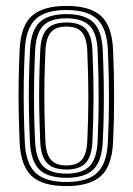

<svg xmlns="http://www.w3.org/2000/svg" viewBox="-20 -628 453 656"><path d="M207 7.8Q124.2 7.8 87.6 -27.1Q51 -62 47.2 -140.5Q45 -192 44 -243.5Q43 -295 43.8 -348.6Q44.5 -402.2 47.2 -459.5Q51.2 -541.2 89.8 -574.5Q128.2 -607.8 207 -607.8Q287.5 -607.8 325 -573.6Q362.5 -539.5 366.2 -459.2Q369.8 -378.2 369.9 -297.9Q370 -217.5 366.2 -140.5Q362 -58.8 323.6 -25.5Q285.2 7.8 207 7.8ZM207 -6.2Q278.2 -6.2 311.6 -37.4Q345 -68.5 348.5 -141.5Q352.2 -214.2 352.4 -292.8Q352.5 -371.2 348.5 -458.5Q345.2 -531.5 311.9 -562.6Q278.5 -593.8 207 -593.8Q135.2 -593.8 101.9 -562.6Q68.5 -531.5 64.8 -458.5Q62 -399 61.2 -345.8Q60.5 -292.5 61.5 -242.5Q62.5 -192.5 64.8 -141.2Q68.2 -69 101.4 -37.6Q134.5 -6.2 207 -6.2ZM207 -20.5Q142.5 -20.5 114 -49.2Q85.5 -78 82.2 -142.5Q80 -195 79 -245.5Q78 -296 78.9 -348.1Q79.8 -400.2 82.5 -457.5Q85.8 -524 115.2 -551.9Q144.8 -579.8 207 -579.8Q269 -579.8 298.5 -552Q328 -524.2 331 -457.8Q333.5 -403 334.4 -351.2Q335.2 -299.5 334.5 -248Q333.8 -196.5 331 -142.5Q327.8 -76.5 298.5 -48.5Q269.2 -20.5 207 -20.5ZM207 -34.8Q261 -34.8 285.8 -60Q310.5 -85.2 313.5 -143.8Q317 -219.5 317.1 -294Q317.2 -368.5 313.5 -456.5Q310.8 -516.8 285 -541.1Q259.2 -565.5 207 -565.5Q151.8 -565.5 127.4 -539.8Q103 -514 100 -456.2Q97.5 -402.5 96.6 -352Q95.8 -301.5 96.5 -250.2Q97.2 -199 100 -143Q103 -84.2 128.1 -59.5Q153.2 -34.8 207 -34.8ZM207 -48.8Q161.8 -48.8 140.9 -70.8Q120 -92.8 117.5 -143.2Q115.2 -198.2 114.2 -248.6Q113.2 -299 114.1 -349.8Q115 -400.5 117.5 -455.8Q120 -508 141.4 -529.6Q162.8 -551.2 207 -551.2Q252 -551.2 272.8 -529.2Q293.5 -507.2 295.8 -455.8Q299.8 -366 299.5 -291.6Q299.2 -217.2 295.8 -144.2Q293.2 -92.8 272.4 -70.8Q251.5 -48.8 207 -48.8ZM207 -62.8Q243 -62.8 259.5 -82Q276 -101.2 278.2 -145Q281.8 -221.2 281.9 -293.1Q282 -365 278.2 -455Q276.2 -498.2 259.9 -517.8Q243.5 -537.2 207 -537.2Q170.2 -537.2 153.9 -517.9Q137.5 -498.5 135.2 -455.2Q132.8 -399.5 131.9 -349.5Q131 -299.5 131.9 -249.6Q132.8 -199.8 135.2 -143.8Q137.5 -101.2 154.1 -82Q170.8 -62.8 207 -62.8Z"/></svg>

Font: Big Shoulders Inline Text Thin Medium
Style: Regular
Weight: 500
Version: Version 2.002